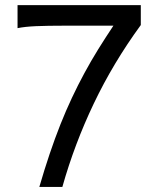

<svg xmlns="http://www.w3.org/2000/svg" viewBox="-20 -733 626 753"><path d="M134.3 0Q154.3 -68.8 174.8 -129.6Q195.3 -190.4 217 -245.1Q238.8 -299.8 262.2 -349.6Q285.6 -399.4 311.3 -446.8Q336.9 -494.1 365.2 -539.8Q393.6 -585.4 424.8 -632.3H234.4Q165.5 -632.3 121.1 -630.4Q76.7 -628.4 48.8 -622.6V-712.9H532.2V-634.8Q423.8 -486.3 347.9 -327.1Q272 -168 224.6 0Z"/></svg>

Font: Andika New Basic
Style: Regular
Weight: 400
Designer: Victor Gaultney, Annie Olsen, Julie Remington, Don Collingsworth, Eric Hays
Foundry: SIL International
Version: Version 5.500; ttfautohint (v1.8.3)